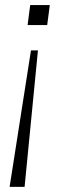

<svg xmlns="http://www.w3.org/2000/svg" viewBox="-20 -559 231 751"><path d="M101.1 -361.8H128.4L76.2 171.9H17.6ZM98.1 -539.1H174.8L164.6 -460.9H87.9Z"/></svg>

Font: Muli
Style: ExtraLightItalic
Weight: 200
Italic angle: -7°
Designer: Vernon Adams
Foundry: newtypography
Version: Version 2.0; ttfautohint (v1.00rc1.2-2d82) -l 8 -r 50 -G 200